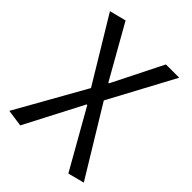

<svg xmlns="http://www.w3.org/2000/svg" viewBox="-200 -598 889 889"><g transform="rotate(45 244.0 -153.5)"><path d="M92.5 190.5 9.3 178.5 202 -163.5 12.3 -477.3 93.8 -498.1 241.3 -237.6H245.3L369.9 -486.1H456.9L284.4 -164.9L488 169.7L407.7 190.5L245.3 -95.7H241.3Z"/></g></svg>

Font: Source Sans 3 VF
Style: Regular
Weight: 200
Designer: Paul D. Hunt
Foundry: Adobe
Version: Version 3.046;hotconv 1.0.118;makeotfexe 2.5.65603